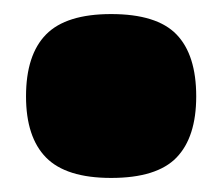

<svg xmlns="http://www.w3.org/2000/svg" viewBox="-20 -460 316 273"><path d="M17 -323Q17 -382 45.5 -411Q74 -440 138 -440Q203 -440 231 -411Q259 -382 259 -323Q259 -265 231 -236Q203 -207 138 -207Q74 -207 45.5 -236Q17 -265 17 -323Z"/></svg>

Font: Georama ExtraCondensed Thin Black
Style: Regular
Weight: 900
Version: Version 1.001